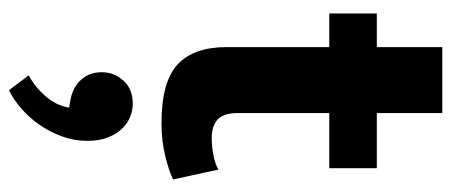

<svg xmlns="http://www.w3.org/2000/svg" viewBox="-309 -357 1006 428"><g transform="rotate(90 194.0 -143.0)"><path d="M355 -374H232V-171Q232 -138 246.5 -125Q261 -112 287 -112Q307 -112 327 -116Q347 -120 358 -127L380 -26Q363 -17 328.5 -8.5Q294 0 255 0Q162 0 123.5 -36Q85 -72 85 -145V-374H10V-480H85V-626H232V-480H355ZM203 203Q175 198 158 179.5Q141 161 141 133Q141 106 159.5 85Q178 64 212 64Q225 64 239.5 69.5Q254 75 266 87Q278 99 286 118.5Q294 138 294 166Q294 195 284 222Q274 249 258.5 271.5Q243 294 222.5 312Q202 330 181 340L148 296Q174 282 194.5 258.5Q215 235 220 206Z"/></g></svg>

Font: Mukta Mahee ExtraBold
Style: Regular
Weight: 800
Designer: Shuchita Grover, Noopur Datye, Girish Dalvi, Yashodeep Gholap
Foundry: Ek Type
Version: Version 2.538;PS 1.000;hotconv 16.6.51;makeotf.lib2.5.65220;